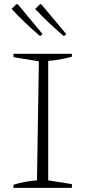

<svg xmlns="http://www.w3.org/2000/svg" viewBox="-20 -904 413 924"><path d="M45 0V-15Q74 -24 102.5 -29Q131 -34 158 -36L167 -609L45 -629V-645H326V-631Q300 -624 271.5 -618.5Q243 -613 212 -611V-36L326 -18V0ZM173 -730Q137 -761 102.5 -793.5Q68 -826 36 -861L59 -884L66 -883L185 -740ZM287 -730Q251 -761 216.5 -793.5Q182 -826 149 -861L173 -884L179 -883L299 -740Z"/></svg>

Font: Piazzolla ExtraLight
Style: Regular
Weight: 200
Designer: Juan Pablo del Peral
Foundry: Huerta Tipografica
Version: Version 1.330